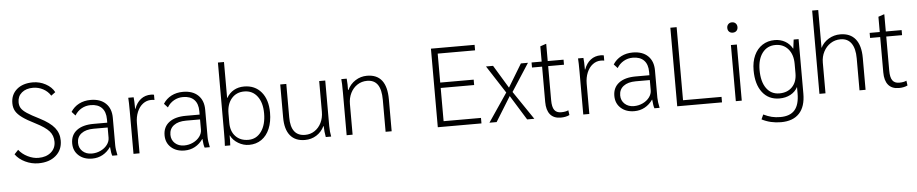

<svg xmlns="http://www.w3.org/2000/svg" viewBox="-48 -1112 8142 1704"><g transform="rotate(-5 4022.5 -260.5)"><path d="M51 -88 86 -125Q116 -86 164.5 -62Q213 -38 260 -38Q329 -38 371.5 -74Q414 -110 414 -168Q414 -224 379.5 -263Q345 -302 260 -345Q186 -382 145.5 -411.5Q105 -441 88 -471Q71 -501 71 -541Q71 -618 124.5 -664Q178 -710 268 -710Q329 -710 382 -681Q435 -652 459 -606L421 -578Q397 -617 355 -639.5Q313 -662 265 -662Q203 -662 165 -630Q127 -598 127 -545Q127 -514 141 -491.5Q155 -469 191 -445Q227 -421 301 -384Q391 -338 430.5 -289Q470 -240 470 -174Q470 -91 411.5 -40.5Q353 10 256 10Q195 10 138.5 -17Q82 -44 51 -88Z M569 -140Q569 -214 622.5 -255Q676 -296 773 -296H895V-326Q895 -393 860.5 -428.5Q826 -464 761 -464Q717 -464 680 -443Q643 -422 620 -384L588 -419Q616 -463 661.5 -486.5Q707 -510 765 -510Q851 -510 899.5 -463.5Q948 -417 948 -335V-91Q948 -56 960 0H914Q905 -22 901 -78H899Q870 -36 828 -13Q786 10 735 10Q661 10 615 -31.5Q569 -73 569 -140ZM895 -162V-253H770Q700 -253 660.5 -223Q621 -193 621 -140Q621 -94 653 -64.5Q685 -35 735 -35Q777 -35 814 -52.5Q851 -70 873 -99.5Q895 -129 895 -162Z M1103 -378Q1103 -463 1100 -500H1148Q1152 -463 1152 -412V-397H1155Q1175 -452 1213 -481Q1251 -510 1303 -510Q1316 -510 1330 -507V-460Q1320 -463 1300 -463Q1260 -463 1227 -438Q1194 -413 1175.5 -368.5Q1157 -324 1157 -270V0H1103Z M1392 -140Q1392 -214 1445.5 -255Q1499 -296 1596 -296H1718V-326Q1718 -393 1683.5 -428.5Q1649 -464 1584 -464Q1540 -464 1503 -443Q1466 -422 1443 -384L1411 -419Q1439 -463 1484.5 -486.5Q1530 -510 1588 -510Q1674 -510 1722.5 -463.5Q1771 -417 1771 -335V-91Q1771 -56 1783 0H1737Q1728 -22 1724 -78H1722Q1693 -36 1651 -13Q1609 10 1558 10Q1484 10 1438 -31.5Q1392 -73 1392 -140ZM1718 -162V-253H1593Q1523 -253 1483.5 -223Q1444 -193 1444 -140Q1444 -94 1476 -64.5Q1508 -35 1558 -35Q1600 -35 1637 -52.5Q1674 -70 1696 -99.5Q1718 -129 1718 -162Z M1969 -88H1967Q1968 -44 1965 0H1917Q1920 -38 1920 -122V-742H1974V-422H1976Q2001 -465 2041 -487.5Q2081 -510 2132 -510Q2229 -510 2285.5 -442.5Q2342 -375 2342 -259Q2342 -178 2316.5 -117Q2291 -56 2243.5 -23Q2196 10 2133 10Q2082 10 2036 -17.5Q1990 -45 1969 -88ZM2289 -257Q2289 -353 2246 -409.5Q2203 -466 2130 -466Q2059 -466 2016.5 -416Q1974 -366 1974 -283V-200Q1974 -124 2016.5 -79.5Q2059 -35 2130 -35Q2202 -35 2245.5 -95.5Q2289 -156 2289 -257Z M2454 -206V-500H2508V-202Q2508 -35 2636 -35Q2683 -35 2720.5 -60Q2758 -85 2779.5 -128.5Q2801 -172 2801 -226V-500H2855V-95Q2855 -45 2864 0H2816Q2807 -46 2806 -98H2803Q2778 -47 2732.5 -18.5Q2687 10 2630 10Q2544 10 2499 -45Q2454 -100 2454 -206Z M3002 -378Q3002 -468 2998 -500H3046Q3051 -446 3049 -399H3053Q3077 -450 3124 -480Q3171 -510 3227 -510Q3403 -510 3403 -284V0H3349V-285Q3349 -376 3318 -420.5Q3287 -465 3224 -465Q3176 -465 3137.5 -440Q3099 -415 3077 -371Q3055 -327 3055 -273V0H3002Z M3814 -700H4203V-651H3870V-393H4168V-345H3870V-49H4203V0H3814Z M4446 -254 4287 -500H4350L4474 -295L4598 -500H4661L4502 -254L4674 0H4610L4474 -220L4338 0H4274Z M4783 -140V-455H4693V-500H4783V-636L4833 -653H4837V-500H4978V-455H4837V-151Q4837 -91 4856 -64Q4875 -37 4916 -37Q4957 -37 4981 -49L4987 -6Q4955 10 4909 10Q4847 10 4815 -28.5Q4783 -67 4783 -140Z M5110 -378Q5110 -463 5107 -500H5155Q5159 -463 5159 -412V-397H5162Q5182 -452 5220 -481Q5258 -510 5310 -510Q5323 -510 5337 -507V-460Q5327 -463 5307 -463Q5267 -463 5234 -438Q5201 -413 5182.5 -368.5Q5164 -324 5164 -270V0H5110Z M5399 -140Q5399 -214 5452.5 -255Q5506 -296 5603 -296H5725V-326Q5725 -393 5690.5 -428.5Q5656 -464 5591 -464Q5547 -464 5510 -443Q5473 -422 5450 -384L5418 -419Q5446 -463 5491.5 -486.5Q5537 -510 5595 -510Q5681 -510 5729.5 -463.5Q5778 -417 5778 -335V-91Q5778 -56 5790 0H5744Q5735 -22 5731 -78H5729Q5700 -36 5658 -13Q5616 10 5565 10Q5491 10 5445 -31.5Q5399 -73 5399 -140ZM5725 -162V-253H5600Q5530 -253 5490.5 -223Q5451 -193 5451 -140Q5451 -94 5483 -64.5Q5515 -35 5565 -35Q5607 -35 5644 -52.5Q5681 -70 5703 -99.5Q5725 -129 5725 -162Z M5947 -700H6003V-49H6346V0H5947Z M6450 -654Q6450 -674 6462.5 -687Q6475 -700 6495 -700Q6516 -700 6528.5 -687Q6541 -674 6541 -654Q6541 -633 6528.5 -620.5Q6516 -608 6495 -608Q6475 -608 6462.5 -620.5Q6450 -633 6450 -654ZM6469 -500H6522V0H6469Z M7072 -500V-14Q7072 101 7016 161Q6960 221 6853 221Q6759 221 6682 181L6701 139Q6740 158 6774.5 166.5Q6809 175 6851 175Q6938 175 6979.5 127Q7021 79 7021 -21V-78Q6999 -36 6956 -13Q6913 10 6858 10Q6761 10 6705.5 -62Q6650 -134 6650 -259Q6650 -335 6676 -391.5Q6702 -448 6749.5 -479Q6797 -510 6860 -510Q6910 -510 6951 -487Q6992 -464 7016 -421H7018L7028 -500ZM7018 -284Q7018 -367 6975.5 -416.5Q6933 -466 6862 -466Q6789 -466 6746 -409.5Q6703 -353 6703 -257Q6703 -153 6745 -94Q6787 -35 6861 -35Q6933 -35 6975.5 -79.5Q7018 -124 7018 -200Z M7214 -742H7268V-404Q7292 -453 7339.5 -481.5Q7387 -510 7443 -510Q7532 -510 7578.5 -452.5Q7625 -395 7625 -284V0H7571V-285Q7571 -373 7538 -419.5Q7505 -466 7442 -466Q7393 -466 7353.5 -440.5Q7314 -415 7291 -371Q7268 -327 7268 -274V0H7214Z M7795 -140V-455H7705V-500H7795V-636L7845 -653H7849V-500H7990V-455H7849V-151Q7849 -91 7868 -64Q7887 -37 7928 -37Q7969 -37 7993 -49L7999 -6Q7967 10 7921 10Q7859 10 7827 -28.5Q7795 -67 7795 -140Z"/></g></svg>

Font: Sarabun ExtraLight
Style: Regular
Weight: 275
Designer: Suppakit Chalermlarp | Katatrad Co.,Ltd.
Foundry: Cadson Demak Co.,Ltd.
Version: Version 1.000; ttfautohint (v1.6)